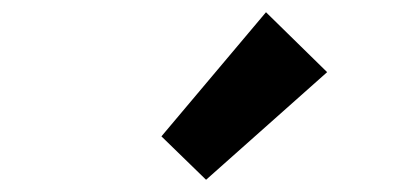

<svg xmlns="http://www.w3.org/2000/svg" viewBox="-20 -944 666 314"><path d="M317 -650 515 -826 415 -924 244 -721Z"/></svg>

Font: Source Han Sans Old Style Bold
Style: Regular
Weight: 700
Designer: Ryoko NISHIZUKA (kana & ideographs); Paul D. Hunt (Latin, Greek & Cyrillic); Wenlong ZHANG (bopomofo); Sandoll Communica
Foundry: Adobe Systems Incorporated
Version: Version 1.004;PS 1.004;hotconv 1.0.81;makeotf.lib2.5.63406